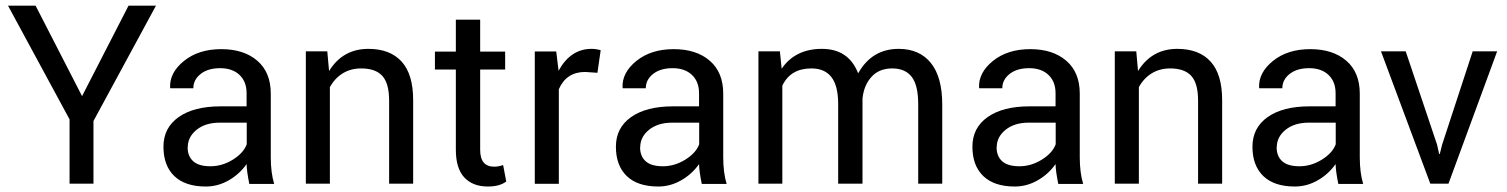

<svg xmlns="http://www.w3.org/2000/svg" viewBox="-20 -660 5415 690"><path d="M315.9 0H230V-231L8.8 -639.6H107.9L274.9 -314.5L441.9 -639.6H540.5L315.9 -225.1Z M719.7 10.3Q645.5 10.3 606.4 -27.3Q567.4 -64.9 567.4 -132.8Q567.4 -200.7 622.1 -239.3Q676.8 -277.8 772.5 -277.8H866.2V-324.7Q866.2 -366.7 840.6 -390.9Q814.9 -415 771.2 -415Q727.5 -415 701.2 -394.3Q674.8 -373.5 674.8 -342.8H592.3L591.3 -345.2Q588.9 -398.9 641.4 -441.2Q693.8 -483.4 775.1 -483.4Q856.4 -483.4 904.8 -441.7Q953.1 -399.9 953.1 -323.7V-94.7Q953.1 -39.6 965.3 1H876Q866.7 -44.4 866.2 -70.3Q840.8 -34.2 802 -12Q763.2 10.3 719.7 10.3ZM654.8 -130.9H654.3Q654.3 -98.6 674.3 -80.6Q694.3 -62.5 736.3 -62.5Q778.3 -62.5 816.7 -86.2Q855 -109.9 866.7 -141.6V-219.2H770Q718.3 -219.2 686.5 -193.6Q654.8 -168 654.8 -130.9Z M1079.1 -475.6H1156.2L1162.6 -404.8Q1211.9 -484.4 1303.7 -484.4Q1381.8 -484.4 1423.3 -438.7Q1464.8 -393.1 1464.8 -300.3V0H1378.4V-298.3Q1378.4 -360.4 1354 -387.2Q1329.6 -414.1 1277.8 -414.1Q1240.7 -414.1 1211.9 -396.5Q1183.1 -378.9 1165.5 -346.7V0H1079.1Z M1618.2 -589.4H1705.6V-474.6H1795.4V-410.2H1705.6V-121.6Q1705.6 -61 1755.9 -61Q1771.5 -61 1788.1 -66.9L1799.3 -7.8Q1775.9 10.3 1733.4 10.3Q1678.7 10.3 1648.4 -22.5Q1618.2 -55.2 1618.2 -121.6V-410.2H1543V-474.6H1618.2Z M1988.3 0.5H1901.9V-475.1H1979L1987.3 -405.8Q2030.8 -484.4 2105.5 -484.4Q2123 -484.4 2138.7 -479.5L2127 -398.4L2082.5 -401.4Q2015.6 -401.4 1988.3 -339.4Z M2345.7 10.3Q2271.5 10.3 2232.4 -27.3Q2193.4 -64.9 2193.4 -132.8Q2193.4 -200.7 2248 -239.3Q2302.7 -277.8 2398.4 -277.8H2492.2V-324.7Q2492.2 -366.7 2466.6 -390.9Q2440.9 -415 2397.2 -415Q2353.5 -415 2327.1 -394.3Q2300.8 -373.5 2300.8 -342.8H2218.3L2217.3 -345.2Q2214.8 -398.9 2267.3 -441.2Q2319.8 -483.4 2401.1 -483.4Q2482.4 -483.4 2530.8 -441.7Q2579.1 -399.9 2579.1 -323.7V-94.7Q2579.1 -39.6 2591.3 1H2502Q2492.7 -44.4 2492.2 -70.3Q2466.8 -34.2 2428 -12Q2389.2 10.3 2345.7 10.3ZM2280.8 -130.9H2280.3Q2280.3 -98.6 2300.3 -80.6Q2320.3 -62.5 2362.3 -62.5Q2404.3 -62.5 2442.6 -86.2Q2481 -109.9 2492.7 -141.6V-219.2H2396Q2344.2 -219.2 2312.5 -193.6Q2280.8 -168 2280.8 -130.9Z M2791.5 0H2705.6V-475.6H2782.7L2789.1 -413.1Q2837.9 -484.4 2933.8 -484.4Q3029.8 -484.4 3064 -396.5Q3113.3 -484.4 3209.5 -484.4Q3284.2 -484.4 3325.2 -433.8Q3366.2 -383.3 3366.2 -284.2V0H3279.8V-285.2Q3279.8 -354 3256.3 -384Q3232.9 -414.1 3186.3 -414.1Q3139.6 -414.1 3112.1 -384Q3084.5 -354 3079.6 -305.7V0H2992.2V-285.2Q2992.2 -351.6 2968 -382.8Q2943.8 -414.1 2896 -414.1Q2820.8 -414.1 2791.5 -352.1Z M3627 10.3Q3552.7 10.3 3513.7 -27.3Q3474.6 -64.9 3474.6 -132.8Q3474.6 -200.7 3529.3 -239.3Q3584 -277.8 3679.7 -277.8H3773.4V-324.7Q3773.4 -366.7 3747.8 -390.9Q3722.2 -415 3678.5 -415Q3634.8 -415 3608.4 -394.3Q3582 -373.5 3582 -342.8H3499.5L3498.5 -345.2Q3496.1 -398.9 3548.6 -441.2Q3601.1 -483.4 3682.4 -483.4Q3763.7 -483.4 3812 -441.7Q3860.4 -399.9 3860.4 -323.7V-94.7Q3860.4 -39.6 3872.6 1H3783.2Q3773.9 -44.4 3773.4 -70.3Q3748 -34.2 3709.2 -12Q3670.4 10.3 3627 10.3ZM3562 -130.9H3561.5Q3561.5 -98.6 3581.5 -80.6Q3601.6 -62.5 3643.6 -62.5Q3685.5 -62.5 3723.9 -86.2Q3762.2 -109.9 3773.9 -141.6V-219.2H3677.2Q3625.5 -219.2 3593.8 -193.6Q3562 -168 3562 -130.9Z M3986.3 -475.6H4063.5L4069.8 -404.8Q4119.1 -484.4 4210.9 -484.4Q4289.1 -484.4 4330.6 -438.7Q4372.1 -393.1 4372.1 -300.3V0H4285.6V-298.3Q4285.6 -360.4 4261.2 -387.2Q4236.8 -414.1 4185.1 -414.1Q4147.9 -414.1 4119.1 -396.5Q4090.3 -378.9 4072.8 -346.7V0H3986.3Z M4633.3 10.3Q4559.1 10.3 4520 -27.3Q4481 -64.9 4481 -132.8Q4481 -200.7 4535.6 -239.3Q4590.3 -277.8 4686 -277.8H4779.8V-324.7Q4779.8 -366.7 4754.2 -390.9Q4728.5 -415 4684.8 -415Q4641.1 -415 4614.7 -394.3Q4588.4 -373.5 4588.4 -342.8H4505.9L4504.9 -345.2Q4502.4 -398.9 4554.9 -441.2Q4607.4 -483.4 4688.7 -483.4Q4770 -483.4 4818.4 -441.7Q4866.7 -399.9 4866.7 -323.7V-94.7Q4866.7 -39.6 4878.9 1H4789.6Q4780.3 -44.4 4779.8 -70.3Q4754.4 -34.2 4715.6 -12Q4676.8 10.3 4633.3 10.3ZM4568.4 -130.9H4567.9Q4567.9 -98.6 4587.9 -80.6Q4607.9 -62.5 4649.9 -62.5Q4691.9 -62.5 4730.2 -86.2Q4768.6 -109.9 4780.3 -141.6V-219.2H4683.6Q4631.8 -219.2 4600.1 -193.6Q4568.4 -168 4568.4 -130.9Z M5031.7 -475.6 5144.5 -140.1 5151.9 -106.9H5154.3L5162.6 -140.1L5272.5 -475.6H5360.4L5185.5 0H5120.1L4942.9 -475.6Z"/></svg>

Font: Yantramanav
Style: Regular
Weight: 400
Version: Version 1.001;PS 1.0;hotconv 1.0.72;makeotf.lib2.5.5900; ttf